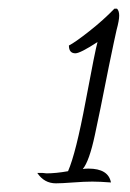

<svg xmlns="http://www.w3.org/2000/svg" viewBox="-20 -737 299 443"><path d="M66 -338H78Q80 -338 83 -337.5Q86 -337 87 -337Q109 -337 137 -342Q155 -383 177.5 -503Q200 -623 205 -640Q165 -614 154 -614Q139 -614 139 -632Q153 -639 186 -665Q219 -691 244 -717H250Q255 -712 255 -701Q255 -690 249 -668Q245 -651 231 -583L212 -488L199 -426Q186 -365 171 -347Q176 -348 184 -348Q230 -348 236 -316Q210 -318 193 -318Q175 -318 148.5 -316Q122 -314 109 -314Q82 -314 66 -338Z"/></svg>

Font: DancingScriptRegular
Style: Regular
Weight: 400
Designer: Pablo Impallari
Foundry: Pablo Impallari. www.impallari.com
Version: Version 1.002